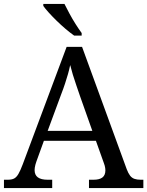

<svg xmlns="http://www.w3.org/2000/svg" viewBox="-20 -951 745 971"><path d="M0 0V-42H19Q39 -42 51 -48Q63 -54 73 -71Q83 -88 95 -120L317 -714H395L621 -95Q629 -74 638 -62.5Q647 -51 660 -46.5Q673 -42 692 -42H705V0H430V-42H453Q483 -42 498 -53.5Q513 -65 513 -90Q513 -96 512 -101.5Q511 -107 509.5 -113.5Q508 -120 505 -127L465 -239H202L164 -134Q161 -126 159 -118Q157 -110 156 -103.5Q155 -97 155 -91Q155 -66 171.5 -54Q188 -42 221 -42H244V0ZM221 -289H447L385 -464Q375 -494 365.5 -521Q356 -548 348.5 -573Q341 -598 335 -622Q330 -598 323.5 -575.5Q317 -553 309 -528.5Q301 -504 289 -473ZM355 -771Q335 -785 312 -804.5Q289 -824 266.5 -846Q244 -868 226 -888Q208 -908 199 -921V-931H306Q317 -909 331.5 -882Q346 -855 362.5 -829Q379 -803 393 -784V-771Z"/></svg>

Font: Noto Serif Telugu
Style: Regular
Weight: 400
Designer: Jelle Bosma - Monotype Design Team
Foundry: Monotype Imaging Inc.
Version: Version 2.003